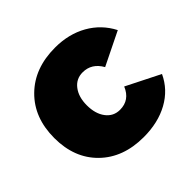

<svg xmlns="http://www.w3.org/2000/svg" viewBox="-143 -696 849 849"><g transform="rotate(-45 281.0 -272.0)"><path d="M399.9 -333Q369.6 -387.2 313 -387.2Q272.5 -387.2 247.8 -355Q223.1 -322.8 223.1 -271Q223.1 -217.8 247.8 -185.3Q272.5 -152.8 313 -152.8Q374 -152.8 398.9 -212.9L556.2 -133.8Q524.9 -66.4 458.5 -29.8Q392.1 6.8 301.8 6.8Q173.8 6.8 96.4 -68.8Q19 -144.5 19 -270Q19 -397 97.2 -473.9Q175.3 -550.8 304.2 -550.8Q389.6 -550.8 455.1 -513.7Q520.5 -476.6 555.2 -409.2Z"/></g></svg>

Font: Montserrat arm ExtraBold
Style: Regular
Weight: 800
Designer: Julieta Ulanovsky
Foundry: Julieta Ulanovsky
Version: Version 6.000;PS 006.000;hotconv 1.0.88;makeotf.lib2.5.64775